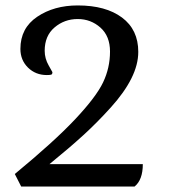

<svg xmlns="http://www.w3.org/2000/svg" viewBox="-20 -683 636 703"><path d="M472.7 0Q502.9 -24.4 502.9 -82H161.1Q235.4 -142.6 285.6 -188.5Q335.9 -234.4 385.7 -289.6Q435.5 -344.7 460.9 -395.5Q486.3 -446.3 486.3 -493.2Q486.3 -574.2 426.8 -618.7Q367.2 -663.1 264.6 -663.1Q177.7 -663.1 116.2 -621.6Q54.7 -580.1 54.7 -503.9Q54.7 -462.9 82.5 -435.5Q110.4 -408.2 151.4 -408.2Q163.1 -408.2 167.5 -409.7Q171.9 -411.1 171.9 -418.9L158.2 -443.4Q143.6 -468.8 143.6 -497.1Q143.6 -551.8 179.7 -582.5Q215.8 -613.3 264.6 -613.3Q312.5 -613.3 347.7 -582Q382.8 -550.8 382.8 -494.1Q382.8 -434.6 357.4 -381.3Q332 -328.1 255.4 -246.6Q178.7 -165 34.2 -45.9L57.6 0Z"/></svg>

Font: Kurale
Style: Regular
Weight: 400
Version: 1.0; ttfautohint (v1.3)